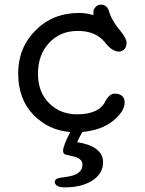

<svg xmlns="http://www.w3.org/2000/svg" viewBox="-20 -561 623 825"><path d="M251 86.4Q251 66.4 281.7 6.3Q188 -1 123 -68.4Q58.1 -135.7 58.1 -245.8Q58.1 -356 132.8 -430.7Q207.5 -505.4 320.3 -505.4Q351.1 -505.4 382.3 -495.6Q381.3 -498 381.3 -500V-510.7Q381.3 -520 390.4 -530.5Q399.4 -541 413.6 -541Q439 -541 447.3 -515.6L453.1 -498.5Q464.8 -467.8 494.4 -431.9Q523.9 -396 523.9 -377.9Q523.9 -359.9 514.6 -349.6Q505.4 -339.4 490.2 -339.4Q461.4 -339.4 430.2 -379.9Q390.6 -428.2 314.5 -428.2Q238.3 -428.2 190.7 -376.5Q143.1 -324.7 143.1 -244.9Q143.1 -165 191.2 -117.4Q239.3 -69.8 310.5 -69.8Q406.7 -69.8 433.6 -127.4Q450.7 -158.7 472.4 -158.7Q494.1 -158.7 504.9 -148.4Q515.6 -138.2 515.6 -121.1Q515.6 -82 465.8 -41.7Q416 -1.5 334 5.9Q327.1 17.6 321.8 28.3L311.5 49.8Q422.9 67.9 422.9 136.2Q422.9 184.6 377.2 214.4Q331.5 244.1 258.8 244.1Q234.9 244.1 225.1 237.1Q215.3 230 215.3 220.7Q215.3 211.4 224.6 207Q233.9 202.6 266.6 198.7Q334.5 189.9 334.5 146Q334.5 119.1 291 109.9L271.5 105.5Q256.3 102.5 253.7 97.7Q251 92.8 251 86.4Z"/></svg>

Font: Oldenburg
Style: Regular
Weight: 400
Designer: Nicole Fally
Foundry: Nicole Fally
Version: Version 1.001